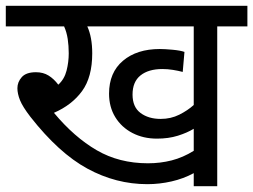

<svg xmlns="http://www.w3.org/2000/svg" viewBox="-20 -642 873 662"><path d="M729 -551V0H648V-45Q613 -26 571.5 -16.5Q530 -7 488 -7Q380 -7 281.5 -60.5Q183 -114 85 -239Q58 -274 49 -296.5Q40 -319 40 -338Q40 -359 55 -376Q70 -393 104 -393Q129 -393 147.5 -381.5Q166 -370 181 -350Q202 -369 209.5 -398.5Q217 -428 217 -458Q217 -484 213.5 -507.5Q210 -531 201 -551H0V-622H833V-551ZM534 -232Q569 -232 598 -246.5Q627 -261 648 -280V-551H281Q298 -514 298 -458Q298 -376 263 -328Q228 -280 166 -253Q236 -169 313.5 -124Q391 -79 490 -79Q533 -79 572 -89Q611 -99 648 -122V-198Q625 -184 593 -174Q561 -164 521 -164Q474 -164 436.5 -183.5Q399 -203 377.5 -238Q356 -273 356 -319Q356 -392 404 -432.5Q452 -473 531 -473Q548 -473 575 -470.5Q602 -468 616 -463L610 -394Q595 -398 576.5 -401Q558 -404 540 -404Q492 -404 464.5 -382Q437 -360 437 -316Q437 -273 464.5 -252.5Q492 -232 534 -232Z"/></svg>

Font: Noto Sans Living
Style: Regular
Weight: 400
Designer: Monotype Design Team
Foundry: Monotype Imaging Inc.
Version: Version 2.013; ttfautohint (v1.8.4.7-5d5b)